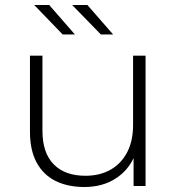

<svg xmlns="http://www.w3.org/2000/svg" viewBox="-20 -745 709 769"><path d="M318 4Q251 4 202 -20.5Q153 -45 126.5 -94.5Q100 -144 100 -217V-522H150V-221Q150 -133 195 -87Q240 -41 322 -41Q381 -41 424 -66Q467 -91 490 -136.5Q513 -182 513 -244V-522H563V0H515V-145L522 -128Q499 -67 445.5 -31.5Q392 4 318 4ZM384 -607 269 -725H330L433 -607ZM231 -607 117 -725H177L280 -607Z"/></svg>

Font: Montserrat Thin Light
Style: Regular
Weight: 300
Version: Version 9.000